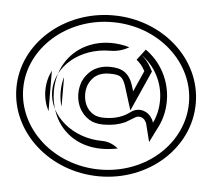

<svg xmlns="http://www.w3.org/2000/svg" viewBox="-41 -506 622 562"><g transform="rotate(5 269.5 -225.5)"><path d="M6 -226C6 -95 125 11 270 11C415 11 533 -95 533 -226C533 -357 415 -462 270 -462C126 -462 6 -357 6 -226ZM111 -226C111 -299 182 -358 270 -358C289 -358 308 -363 325 -373C306 -379 286 -381 270 -381C249 -381 227 -377 208 -369C156 -348 116 -298 116 -226C116 -204 120 -184 127 -165C147 -110 198 -70 270 -70C287 -70 302 -72 317 -75C302 -87 286 -93 270 -93C183 -93 111 -153 111 -226ZM208 -226C208 -235 210 -244 213 -253C223 -275 240 -291 273 -291C305 -291 314 -287 324 -253L344 -189L397 -308L391 -319C383 -334 373 -345 362 -354C402 -326 428 -279 428 -226C428 -202 423 -179 413 -159C412 -163 410 -168 407 -172C397 -190 370 -202 346 -185C327 -170 302 -161 270 -161C260 -161 253 -162 244 -165C225 -173 208 -193 208 -226ZM26 -226C26 -343.9 135 -442 270 -442C405.9 -442 513 -344.1 513 -226C513 -107.8 405.8 -9 270 -9C134.2 -9 26 -107.9 26 -226ZM105.6 -165.8C96.3 -184.1 91 -204.6 91 -226C91 -247 96 -267.1 105 -285.2ZM142.2 -269.8C138.2 -256.6 136 -242.1 136 -226C136 -210.2 138.3 -195.8 142.4 -181.9ZM356.7 -168C357.4 -168.5 357.9 -168.9 357.9 -168.9C371 -177.8 384.5 -171.3 389.5 -162.3L390.2 -161.1L391 -160C391.8 -158.9 393.1 -156 393.6 -154.1L406.7 -101.7L430.9 -150.1C442.4 -173.2 448 -199.2 448 -226C448 -285.6 418.7 -338.7 373.5 -370.4L349.3 -338.5C358.8 -330.8 366.7 -322.1 373.4 -309.5L374.7 -307.1L347.3 -245.5L343.1 -258.8C331.5 -298.4 309.3 -311 273 -311C232 -311 207.1 -288.4 194.8 -261.3L194.4 -260.3L194 -259.3C190.6 -249.1 188 -238 188 -226C188 -185.5 209.9 -157.7 236.2 -146.6L236.9 -146.3L237.7 -146C248.4 -142.4 258.7 -141 270 -141C293.7 -141 314.8 -145.5 333 -153.8Z"/></g></svg>

Font: Charger Pro
Style: Ol
Weight: 900
Designer: Jasper
Foundry: Cannot Into Space Fonts
Version: Version 1.09